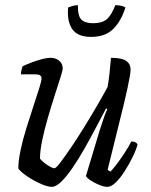

<svg xmlns="http://www.w3.org/2000/svg" viewBox="-20 -724 584 744"><path d="M181 0Q167 0 145.5 -8.5Q124 -17 103 -29.5Q82 -42 67.5 -54Q53 -66 51 -72Q51 -100 59.5 -141Q68 -182 82 -227Q96 -272 109.5 -312.5Q123 -353 132 -382Q141 -411 141 -420Q141 -429 134.5 -432.5Q128 -436 116 -436H61Q61 -444 63.5 -453.5Q66 -463 67 -467Q86 -476 106.5 -483.5Q127 -491 145 -495.5Q163 -500 176 -500Q196 -500 209.5 -488.5Q223 -477 223 -459Q223 -451 214 -423Q205 -395 192 -354.5Q179 -314 166 -269.5Q153 -225 144 -182.5Q135 -140 135 -109Q147 -95 165 -83.5Q183 -72 191 -72Q197 -72 214.5 -95Q232 -118 257 -155Q282 -192 308.5 -235Q335 -278 358.5 -318.5Q382 -359 397 -387Q401 -409 404.5 -441Q408 -473 410 -500Q433 -500 450 -496Q467 -492 476.5 -481.5Q486 -471 486 -454Q486 -438 474.5 -384.5Q463 -331 442.5 -250Q422 -169 397 -66L408 -59Q418 -69 433.5 -89.5Q449 -110 464.5 -134Q480 -158 489 -176Q498 -176 504.5 -172.5Q511 -169 513 -164Q507 -142 493.5 -114.5Q480 -87 463 -60.5Q446 -34 428.5 -17Q411 0 396 0Q383 0 364.5 -7.5Q346 -15 331 -25Q316 -35 313 -42L366 -218Q375 -247 383 -269.5Q391 -292 396 -301L391 -304Q373 -270 351.5 -229Q330 -188 307 -147.5Q284 -107 261 -73.5Q238 -40 217.5 -20Q197 0 181 0ZM333 -581Q280 -581 259.5 -612Q239 -643 244 -695Q249 -697 259.5 -700.5Q270 -704 282 -704Q281 -662 295.5 -648Q310 -634 341 -634Q374 -634 392.5 -648.5Q411 -663 427 -704Q441 -704 452 -701Q463 -698 466 -695Q450 -643 419 -612Q388 -581 333 -581Z"/></svg>

Font: Texturina 12pt Light
Style: Italic
Weight: 300
Italic angle: -11°
Designer: Guillermo Torres Carreño
Foundry: Omnibus-Type
Version: Version 1.002